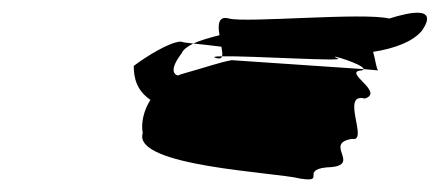

<svg xmlns="http://www.w3.org/2000/svg" viewBox="-20 -601 687 300"><path d="M189 -498C189 -480 193 -460 215 -445C205 -429 200 -410 203 -393C187 -341 410 -332 449 -322C493 -315 444 -338 499 -340C542 -345 486 -377 530 -384C557 -378 511 -457 550 -447C582 -457 514 -489 545 -491C546 -491 548 -492 548 -493L342 -507C321 -503 309 -498 263 -485C261 -484 260 -484 258 -483C251 -485 245 -493 264 -518C266 -523 272 -528 282 -533C271 -534 265 -535 263 -536C245 -536 206 -511 189 -498ZM282 -533C293 -538 307 -542 323 -546C320 -562 321 -577 338 -572C365 -565 549 -582 588 -572C620 -582 665 -592 640 -554C626 -536 596 -525 563 -520C567 -506 568 -493 571 -491L548 -493C550 -500 487 -519 507 -510C527 -504 372 -514 327 -513C328 -516 327 -522 326 -528C309 -530 294 -532 282 -533ZM319 -510C324 -509 326 -510 327 -513C315 -513 311 -512 319 -510Z"/></svg>

Font: bitstorm
Style: obl
Weight: 400
Version: Version 0.2